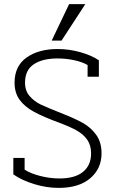

<svg xmlns="http://www.w3.org/2000/svg" viewBox="-20 -901 560 936"><path d="M317 -881H396L280 -703H232ZM45 -51V-131H100V-74Q129 -55 176.5 -43Q224 -31 270 -31Q345 -31 384.5 -63Q424 -95 424 -153Q424 -193 405.5 -219.5Q387 -246 354.5 -264.5Q322 -283 268 -303Q192 -331 146.5 -355.5Q101 -380 76 -414Q51 -448 51 -498Q51 -579 109.5 -620.5Q168 -662 261 -662Q317 -662 372 -646.5Q427 -631 462 -607V-527H407V-584Q381 -599 342 -607.5Q303 -616 260 -616Q187 -616 144.5 -587.5Q102 -559 102 -498Q102 -458 125 -432Q148 -406 178.5 -391.5Q209 -377 277 -350Q344 -324 384 -301.5Q424 -279 449.5 -243Q475 -207 475 -153Q475 -79 420 -32Q365 15 266 15Q207 15 146.5 -3.5Q86 -22 45 -51Z"/></svg>

Font: Pridi ExtraLight
Style: Regular
Weight: 275
Designer: Katatrad Team
Foundry: CadsonDemak
Version: Version 1.001